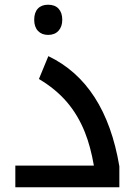

<svg xmlns="http://www.w3.org/2000/svg" viewBox="-20 -794 578 814"><path d="M45 -92H378Q364 -173 340 -233Q311 -306 263.5 -361.5Q216 -417 145 -459L185 -556Q427 -440 486 -89V0H45ZM184 -646Q157 -646 141 -663Q125 -680 125 -710Q125 -741 140.5 -757.5Q156 -774 184 -774Q213 -774 228.5 -757Q244 -740 244 -710Q244 -681 228 -663.5Q212 -646 184 -646Z"/></svg>

Font: Noto Kufi Arabic Medium
Style: Regular
Weight: 500
Designer: Monotype Design Team, David Williams, Khaled Hosny
Foundry: Google LLC
Version: Version 2.109; ttfautohint (v1.8.4.7-5d5b)